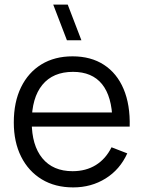

<svg xmlns="http://www.w3.org/2000/svg" viewBox="-20 -800 624 835"><path d="M271 -625 211.5 -780H274.5L334 -625ZM298.5 15Q219.5 15 161.8 -20Q104 -55 72 -118.5Q40 -182 40 -267.5Q40 -356 71.5 -420.5Q103 -485 160.2 -520Q217.5 -555 295.5 -555Q375.5 -555 432 -518.2Q488.5 -481.5 517.5 -413Q546.5 -344.5 544 -249.5H469V-275.5Q467 -380.5 423.8 -434Q380.5 -487.5 297.5 -487.5Q210.5 -487.5 164.2 -431Q118 -374.5 118 -270Q118 -168 164.2 -111.8Q210.5 -55.5 295.5 -55.5Q353.5 -55.5 396.8 -82.2Q440 -109 465 -159.5L533.5 -133Q501.5 -62.5 439.2 -23.8Q377 15 298.5 15ZM92 -249.5V-311H504.5V-249.5Z"/></svg>

Font: Manrope ExtraLight
Style: Regular
Weight: 400
Version: Version 4.504